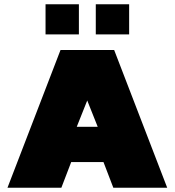

<svg xmlns="http://www.w3.org/2000/svg" viewBox="-20 -878 817 898"><path d="M193 -717V-858H349V-717ZM428 -717V-858H584V-717ZM15 0 263 -644H514L762 0H510L464 -120H313L267 0ZM339 -285H437L388 -408Z"/></svg>

Font: Kanit Black
Style: Regular
Weight: 900
Designer: Katatrad Team
Foundry: CadsonDemak
Version: Version 2.000; ttfautohint (v1.8.3)